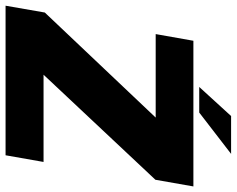

<svg xmlns="http://www.w3.org/2000/svg" viewBox="-126 -750 850 690"><g transform="rotate(90 299.0 -405.0)"><path d="M-25.5 0H512L536 -136.5H222.5L600 -538.5L624 -675H100.5L76.5 -539.5H376.5L-1 -141ZM266.5 -696H358.5L507 -810.5H371Z"/></g></svg>

Font: Anybody UltraCondensed Thin ExtraBold
Style: Italic
Weight: 800
Italic angle: -10°
Version: Version 1.111